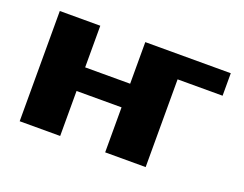

<svg xmlns="http://www.w3.org/2000/svg" viewBox="-84 -646 1018 802"><g transform="rotate(20 425.0 -245.0)"><path d="M60 0V-490H240V-305H440V-490H820V-390H620V0H440V-200H240V0Z"/></g></svg>

Font: Xolonium
Style: Bold
Weight: 700
Designer: Severin Meyer
Version: Version 4.2